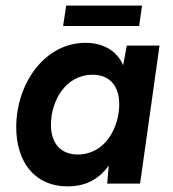

<svg xmlns="http://www.w3.org/2000/svg" viewBox="-20 -656 617 686"><path d="M221.5 10C274 10 327.5 -7 368.5 -64.5L363 0H480.5L550 -493H433L420 -423C397 -476.5 346 -503 286 -503C138 -503 38 -356 38 -201.5C38 -77.5 104 10 221.5 10ZM162 -209.5C162 -296 214.5 -389 311 -389C371.5 -389 406 -349 406 -284C406 -199 355 -104 258 -104C197 -104 162 -144 162 -209.5ZM205.5 -563H477L487.5 -636H216.5Z"/></svg>

Font: HK Grotesk
Style: Bold Italic
Weight: 700
Italic angle: -16°
Designer: Alfredo Marco Pradil
Foundry: Hanken Design Co.
Version: Version 3.001;FEAKit 1.0